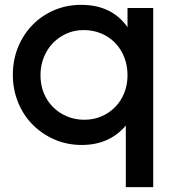

<svg xmlns="http://www.w3.org/2000/svg" viewBox="-20 -585 709 792"><path d="M499 -67Q431 13 317 13Q257 13 205 -9.5Q153 -32 114.5 -71Q76 -110 54.5 -163Q33 -216 33 -277Q33 -338 54.5 -390.5Q76 -443 114 -482Q152 -521 203.5 -543Q255 -565 315 -565Q441 -565 506 -473V-552H612V187H499ZM328 -91Q366 -91 398.5 -105Q431 -119 455 -143.5Q479 -168 492.5 -201.5Q506 -235 506 -274Q506 -315 492.5 -349Q479 -383 455 -408Q431 -433 397.5 -447Q364 -461 325 -461Q287 -461 254.5 -446.5Q222 -432 198 -407Q174 -382 160.5 -348Q147 -314 147 -275Q147 -235 160.5 -201.5Q174 -168 198.5 -143.5Q223 -119 256 -105Q289 -91 328 -91Z"/></svg>

Font: Involve SemiBold
Style: Regular
Weight: 600
Designer: Stefan Peev
Foundry: Context Ltd.
Version: Version 1.001